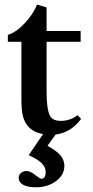

<svg xmlns="http://www.w3.org/2000/svg" viewBox="-20 -566 397 823"><path d="M133.8 236.8Q98.6 236.8 79.3 226.1Q60.1 215.3 60.1 196.8Q60.1 183.6 70.1 175.3Q80.1 167 94.2 167Q109.9 167 130.9 184.1Q151.4 200.2 157.2 200.2Q175.8 200.2 175.8 171.9Q175.8 150.4 158.4 133.3Q141.1 116.2 103 99.1L164.6 8.8Q121.6 0.5 100.6 -24.4Q85 -42.5 78.4 -67.4Q71.8 -92.3 71.8 -140.1V-386.7H13.7V-416.5Q50.8 -428.2 87.4 -468Q124 -507.8 138.7 -546.4L179.7 -534.2V-433.1H325.7V-386.7H179.7V-174.3Q179.7 -99.6 193.4 -71.3Q204.6 -47.9 240.7 -47.9Q281.2 -47.9 312.5 -72.3L327.6 -56.2Q283.7 2.4 218.3 10.7L183.6 59.1Q222.2 80.1 239 99.9Q255.9 119.6 255.9 145Q255.9 184.1 220 210.4Q184.1 236.8 133.8 236.8Z"/></svg>

Font: Elstob SemiBold
Style: Regular
Weight: 600
Designer: Peter S. Baker
Version: Version 1.015